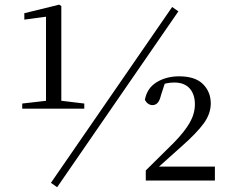

<svg xmlns="http://www.w3.org/2000/svg" viewBox="-20 -757 963 805"><path d="M73.2 -301.3V-322.9L178.1 -334.9H234.1L333.4 -322.9V-301.3ZM172.9 -301.3V-686.9L82 -674.7V-701.6L228.3 -737.5L237.1 -731.5V-301.3ZM591.2 0V-42.4L708.8 -158.6Q753.9 -204.8 775.5 -242.6Q797.1 -280.3 797.1 -319.9Q797.1 -361.6 775.1 -386.3Q753 -411 710.7 -411Q694.9 -411 679.3 -408Q663.7 -405 645.5 -396.1L674.1 -417L655.3 -358.9Q649.5 -334.6 640.5 -325.4Q631.4 -316.3 619.6 -316.3Q600 -316.3 587.4 -338Q596.1 -387.3 636.6 -412.2Q677.1 -437 730.9 -437Q798.4 -437 831 -404.4Q863.7 -371.7 863.7 -323.3Q863.7 -280.4 834.4 -239.9Q805 -199.3 741.4 -143.3L626.2 -40.1L638.9 -68.8L639.7 -58.6H881V0ZM219.6 27.9 193.5 9.6 701.8 -727.7 727.9 -709.4Z"/></svg>

Font: Early Summer Mincho VF
Style: Regular
Weight: 250
Designer: GuiWonder
Version: Version 1.002